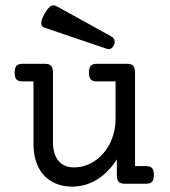

<svg xmlns="http://www.w3.org/2000/svg" viewBox="-20 -691 640 722"><path d="M527.8 -66.4Q544.4 -66.4 551.5 -59.1Q558.6 -51.8 558.6 -33.2Q558.6 -14.6 551.5 -7.3Q544.4 0 527.8 0H450.2Q433.6 0 426.5 -7.1Q419.4 -14.2 419.4 -32.7V-91.8Q387.2 -41.5 344.2 -15.4Q301.3 10.7 251 10.7Q217.3 10.7 190.4 -0.5Q163.6 -11.7 144.8 -32.2Q126 -52.7 116 -82.3Q106 -111.8 106 -148.4V-384.8H65.9Q49.3 -384.8 42.2 -392.1Q35.2 -399.4 35.2 -418Q35.2 -436.5 42.2 -443.8Q49.3 -451.2 65.9 -451.2H148.4Q165 -451.2 172.1 -443.8Q179.2 -436.5 179.2 -418V-155.8Q179.2 -134.8 184.1 -117.4Q189 -100.1 198.7 -87.6Q208.5 -75.2 223.4 -68.4Q238.3 -61.5 258.3 -61.5Q289.6 -61.5 317.9 -75.2Q346.2 -88.9 367.7 -113.3Q389.2 -137.7 401.9 -171.4Q414.6 -205.1 414.6 -245.1V-384.8H345.2Q328.6 -384.8 321.5 -392.1Q314.5 -399.4 314.5 -418Q314.5 -436.5 321.5 -443.8Q328.6 -451.2 345.2 -451.2H457Q473.6 -451.2 480.7 -443.8Q487.8 -436.5 487.8 -418V-66.4ZM399.9 -553.2Q408.2 -548.3 410.4 -539.8Q412.6 -531.2 409.2 -522.9Q405.8 -514.6 398.7 -509.5Q391.6 -504.4 382.3 -507.3L147.5 -586.9Q142.6 -588.4 139.2 -592Q135.7 -595.7 135.3 -601.8Q134.8 -607.9 137.5 -616.9Q140.1 -626 147.5 -639.2Q155.3 -652.8 161.6 -659.9Q168 -667 173.6 -669.4Q179.2 -671.9 184.8 -670.4Q190.4 -668.9 196.8 -665.5Z"/></svg>

Font: Courier Prime
Style: Regular
Weight: 400
Designer: Alan Dague-Greene
Foundry: Quote-Unquote Apps
Version: Version 1.203